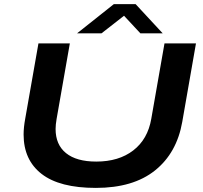

<svg xmlns="http://www.w3.org/2000/svg" viewBox="-20 -897 984 929"><path d="M353 -735.8 530.8 -877H636.2L767.1 -735.8H659.2L580.1 -820.8L471.2 -735.8ZM443.8 12.2Q268.6 12.2 181.4 -55.4Q94.2 -123 94.2 -246.1Q94.2 -280.3 102.1 -323.2L166 -687H317.9L253.9 -321.8Q249 -293.5 249 -272.9Q249 -196.8 299.6 -156Q350.1 -115.2 445.8 -115.2Q554.7 -115.2 624.8 -169.2Q694.8 -223.1 711.9 -321.8L775.9 -687H928.2L861.8 -307.1Q835.4 -156.7 730 -72.3Q624.5 12.2 443.8 12.2Z"/></svg>

Font: Archivo Expanded SemiBold
Style: Italic
Weight: 600
Width: 7
Italic angle: -10°
Designer: Hector Gatti
Foundry: Omnibus-Type
Version: Version 2.001